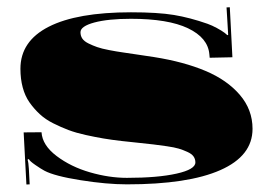

<svg xmlns="http://www.w3.org/2000/svg" viewBox="-20 -492 726 517"><path d="M605.8 -337.8 544.6 -336.5 543.7 -346.2Q539.8 -390.3 486.2 -415.9Q432.7 -441.4 332.6 -441.4Q271.4 -441.4 234 -431.4Q196.7 -421.3 196.7 -405.2Q196.7 -395.5 201.7 -388.1Q206.7 -380.7 218.3 -375Q229.9 -369.3 241.7 -365.2Q253.5 -361 274 -357.1Q294.6 -353.1 309.9 -351Q325.2 -348.8 351.8 -344.8Q378.5 -340.9 395.1 -338.3Q475.1 -325.6 533.2 -301.1Q591.3 -276.7 625.7 -236.7Q660 -196.7 660 -145.1Q660 -72.1 573.2 -33.9Q486.5 4.4 321.7 4.4Q267 4.4 196.9 -6.8Q126.7 -17.9 99.7 -32.3Q90.5 -37.2 75 -47.9Q59.4 -58.6 57.7 -63.8L54.2 -62.1Q56.8 -54.6 57.7 -37.6L59.9 4.4L51.1 4.8L43.7 -135.5L91.8 -135.9Q94 -101 132.4 -71.9Q170.9 -42.8 222.2 -28Q273.6 -13.1 321.7 -13.1Q404.7 -13.1 455.4 -24.5Q506.1 -35.8 506.1 -54.6Q506.1 -63.8 501.1 -70.8Q496.1 -77.8 484.5 -83Q472.9 -88.3 461.3 -91.8Q449.7 -95.3 428.8 -98.3Q407.8 -101.4 392.9 -103.1Q378.1 -104.9 350.7 -107.7Q323.4 -110.6 307.7 -112.3Q280.6 -115.4 258.7 -119.1Q236.9 -122.8 210.9 -128.5Q184.9 -134.2 164.6 -141.8Q144.2 -149.5 123.3 -160Q102.3 -170.5 87 -184.7Q71.7 -198.9 59.4 -216.3Q47.2 -233.8 41.1 -256.8Q35 -279.7 35 -306.8Q35 -381.1 111.2 -420Q187.5 -458.9 332.6 -458.9Q405.2 -458.9 448.4 -451.7Q491.7 -444.5 538.9 -427.9Q551.1 -423.5 564 -416.5Q576.9 -409.5 584.1 -404.1Q591.3 -398.6 591.8 -397.3L594.4 -398.2Q594 -401.7 592.7 -427.4L590 -472L598.8 -472.5Z"/></svg>

Font: FoglihtenBlackPcs
Style: BlackPcs
Weight: 900
Version: Version 0.75